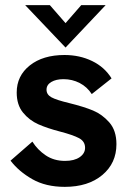

<svg xmlns="http://www.w3.org/2000/svg" viewBox="-20 -717 512 747"><path d="M21 -92 106 -166Q126 -134 158 -112.5Q190 -91 233 -91Q269 -91 290 -105.5Q311 -120 311 -142Q311 -167 287.5 -179.5Q264 -192 214 -205Q164 -218 129 -233.5Q94 -249 69.5 -279Q45 -309 45 -357Q45 -422 96 -462.5Q147 -503 231 -503Q290 -503 338.5 -479.5Q387 -456 414 -412L337 -351Q319 -379 290 -394Q261 -409 227 -409Q198 -409 179.5 -398Q161 -387 161 -368Q161 -349 180 -338.5Q199 -328 249 -316Q306 -302 342 -287Q378 -272 405.5 -240.5Q433 -209 433 -156Q433 -82 378 -36Q323 10 232 10Q158 10 105.5 -20Q53 -50 21 -92ZM78 -697H174L235 -627L296 -697H391L235 -532Z"/></svg>

Font: Hanken Grotesk
Style: Bold
Weight: 700
Designer: Alfredo Marco Pradil
Foundry: Hanken Design Co.
Version: Version 3.014